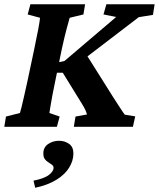

<svg xmlns="http://www.w3.org/2000/svg" viewBox="-24 -593 743 898"><path d="M321.3 0 329.1 -47.9 382.8 -57.6Q379.9 -68.4 375.5 -78.1Q371.1 -87.9 360.4 -105.5L269.5 -252.9H226.6L235.4 -298.8L277.3 -307.6L519.5 -513.7L460 -525.4L473.6 -573.2H699.2L691.4 -523.4L625 -512.7L372.1 -319.3L365.2 -361.3L505.9 -137.7Q523.4 -110.4 533.7 -94.7Q543.9 -79.1 549.8 -70.3Q555.7 -61.5 559.6 -56.6L608.4 -48.8L597.7 0ZM-3.9 0 3.9 -47.9 69.3 -64.5Q72.3 -73.2 77.1 -93.3Q82 -113.3 88.9 -144Q95.7 -174.8 104.5 -213.9L135.7 -361.3Q148.4 -421.9 155.3 -458.5Q162.1 -495.1 163.1 -509.8L105.5 -525.4L118.2 -573.2H374L366.2 -525.4L301.8 -509.8Q297.9 -496.1 287.6 -458Q277.3 -419.9 264.6 -361.3L234.4 -213.9Q226.6 -175.8 220.7 -145.5Q214.8 -115.2 211.9 -95.2Q209 -75.2 207 -64.5L254.9 -47.9L242.2 0ZM140.6 285.2 132.8 252Q185.5 241.2 206.1 224.1Q226.6 207 226.6 192.4Q226.6 183.6 219.2 177.7Q211.9 171.9 202.1 166Q192.4 160.2 185.5 150.9Q178.7 141.6 178.7 125Q178.7 95.7 201.2 80.6Q223.6 65.4 252 65.4Q278.3 65.4 298.8 79.6Q319.3 93.8 319.3 125Q319.3 158.2 299.8 190.4Q280.3 222.7 240.2 247.6Q200.2 272.5 140.6 285.2Z"/></svg>

Font: Crimson Pro ExtraLight
Style: Bold Italic
Weight: 700
Italic angle: -12°
Version: Version 1.002